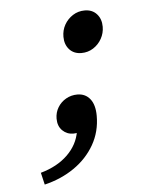

<svg xmlns="http://www.w3.org/2000/svg" viewBox="-52 -561 704 811"><g transform="rotate(-5 300.0 -156.0)"><path d="M308 -337Q276 -337 257 -358Q238 -379 238 -412Q238 -440 251 -463Q264 -486 286.5 -500.5Q309 -515 337 -515Q369 -515 388 -494Q407 -473 407 -440Q407 -413 394 -389.5Q381 -366 358.5 -351.5Q336 -337 308 -337ZM105 203 93 152Q164 132 207.5 89.5Q251 47 260 -9L273 -79L300 -23Q291 -15 276 -8Q261 -1 244 -1Q217 -1 198 -19.5Q179 -38 179 -70Q179 -96 192 -117.5Q205 -139 227 -151.5Q249 -164 275 -164Q309 -164 329 -139Q349 -114 349 -67Q349 0 317.5 55Q286 110 231 148Q176 186 105 203Z"/></g></svg>

Font: Source Code Pro ExtraLight Medium
Style: Italic
Weight: 500
Italic angle: -11°
Monospace: yes
Version: Version 1.016;hotconv 1.0.116;makeotfexe 2.5.65601